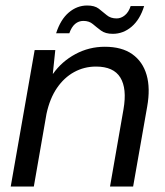

<svg xmlns="http://www.w3.org/2000/svg" viewBox="-20 -678 600 698"><path d="M19 0 106 -496H181L172 -410H173Q205 -455 254.5 -481.5Q304 -508 361 -508Q423 -508 461 -481Q499 -454 513 -405.5Q527 -357 515 -290L464 0H380L429 -281Q442 -356 417.5 -396Q393 -436 329 -436Q286 -436 249.5 -416Q213 -396 187 -358Q161 -320 149 -264L103 0ZM184 -557Q200 -607 230 -632.5Q260 -658 297 -658Q324 -658 339 -646.5Q354 -635 368 -623Q382 -611 404 -611Q420 -611 434 -622.5Q448 -634 455 -656H504Q489 -607 458.5 -581Q428 -555 390 -555Q363 -555 347 -567Q331 -579 317.5 -590.5Q304 -602 283 -602Q266 -602 253 -591Q240 -580 232 -557Z"/></svg>

Font: DM Sans 28pt
Style: Italic
Weight: 400
Italic angle: -10°
Version: Version 4.004;gftools[0.9.30]